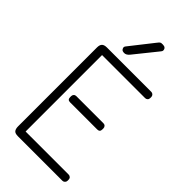

<svg xmlns="http://www.w3.org/2000/svg" viewBox="-285 -1001 1069 1069"><g transform="rotate(45 250.0 -466.0)"><path d="M102 -700H451Q459 -700 465 -694Q471 -688 471 -680V-671Q471 -662 465 -656.5Q459 -651 451 -651H112V-49H451Q459 -49 465 -43.5Q471 -38 471 -29V-20Q471 -12 465 -6Q459 0 451 0H101Q77 0 69.5 -10.5Q62 -21 62 -40V-661Q62 -681 71 -690.5Q80 -700 102 -700ZM172 -388H386Q395 -388 400.5 -382Q406 -376 406 -368V-359Q406 -339 386 -339H172Q152 -339 152 -359V-368Q152 -376 157.5 -382Q163 -388 172 -388ZM309 -932Q335 -932 335 -909Q335 -904 328 -896L221 -763Q207 -746 191.5 -746Q176 -746 171 -753.5Q166 -761 166 -766.5Q166 -772 171 -778L278 -914Q282 -918 283 -920Q284 -922 286.5 -924.5Q289 -927 290 -927.5Q291 -928 294 -930Q297 -932 299 -931.5Q301 -931 304 -931.5Q307 -932 309 -932Z"/></g></svg>

Font: Text Me One
Style: Regular
Weight: 400
Designer: Julia Petretta
Foundry: Julia Petretta
Version: Version 1.003